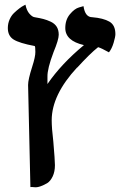

<svg xmlns="http://www.w3.org/2000/svg" viewBox="-20 -594 522 814"><path d="M199.2 -84Q199.2 -50.8 206.1 6.8Q212.9 85.9 212.9 106Q212.9 133.8 203.4 153.8Q193.8 173.8 180.9 181.9Q168 189.9 152.6 195.6Q137.2 201.2 125.5 199.7Q113.8 198.2 108.9 199.2L99.1 -233.9Q99.1 -256.8 116.2 -310.1Q130.4 -354 129.9 -374Q129.9 -397.9 127 -398.9Q62 -411.1 37.6 -426.5Q13.2 -441.9 13.2 -475.1Q13.2 -494.1 20.5 -511Q27.8 -527.8 39.3 -538.8Q50.8 -549.8 62 -558.3Q73.2 -566.9 80.6 -570.3L87.9 -574.2Q92.8 -549.3 105 -535.6Q117.2 -522 127 -521Q149.9 -517.1 164.1 -513.4Q178.2 -509.8 195.1 -502Q211.9 -494.1 220.5 -480.5Q229 -466.8 229 -446.8Q229 -425.8 207 -373Q180.2 -302.2 181.2 -268.1V-237.8Q240.2 -323.7 335.9 -402.8Q256.8 -420.9 256.8 -475.1Q256.8 -510.3 276.4 -533.7Q295.9 -557.1 314.9 -562.5L334 -567.9Q340.8 -521 371.1 -521Q418 -517.1 443.6 -502.4Q469.2 -487.8 469.2 -449.2Q469.2 -438 461.7 -412.6Q454.1 -387.2 441.9 -372.1Q409.7 -390.1 396 -394Q361.8 -367.2 307.1 -307.1V-308.1Q199.2 -191.9 199.2 -84Z"/></svg>

Font: Linux Libertine
Style: Semibold
Weight: 600
Designer: Philipp H. Poll
Foundry: Philipp H. Poll
Version: Version 5.1.2 ; ttfautohint (v0.9)